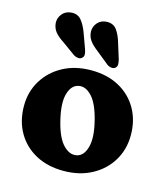

<svg xmlns="http://www.w3.org/2000/svg" viewBox="-108 -795 780 891"><g transform="rotate(15 282.0 -349.5)"><path d="M285 -473.5Q361.5 -473.5 418.5 -442.5Q475.5 -411.5 507.2 -356.5Q539 -301.5 539 -229.5Q539 -161.5 506.2 -107Q473.5 -52.5 414.8 -20.8Q356 11 278.5 11Q202.5 11 145.2 -20Q88 -51 56.2 -106.2Q24.5 -161.5 24.5 -234Q24.5 -301 57.2 -355.2Q90 -409.5 148.5 -441.5Q207 -473.5 285 -473.5ZM321 -75Q353.5 -82.5 366 -127.8Q378.5 -173 360 -248.5Q341 -328 309.5 -362Q278 -396 244 -388Q211.5 -380.5 198.8 -336.2Q186 -292 204.5 -214.5Q223 -135 254.8 -101.2Q286.5 -67.5 321 -75ZM371 -628 394 -554Q397 -541.5 397 -531.5Q397 -521.5 389 -514.5Q381 -508 369.8 -509.5Q358.5 -511 349 -518L288.5 -567Q261.5 -587.5 249 -605.5Q236.5 -623.5 235.5 -647Q235 -671 251.5 -689.8Q268 -708.5 295.5 -709.5Q327.5 -710.5 344 -687.5Q360.5 -664.5 371 -628ZM204.5 -631.5 231 -558.5Q235 -546.5 235.5 -536.5Q236 -526.5 228 -519Q220.5 -512 209.5 -513Q198.5 -514 188.5 -520L125.5 -565.5Q97 -584 83.5 -601Q70 -618 67.5 -641.5Q65.5 -665.5 81 -685.5Q96.5 -705.5 123.5 -708Q155.5 -711 173.5 -689.2Q191.5 -667.5 204.5 -631.5Z"/></g></svg>

Font: Fraunces 72pt SuperSoft
Style: Bold
Weight: 700
Version: Version 1.000;[0bf87f6ff]